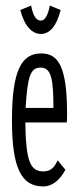

<svg xmlns="http://www.w3.org/2000/svg" viewBox="-20 -660 290 690"><path d="M159 -640C153 -607 142 -586 127 -586C112 -586 99 -600 92 -640L53 -624C68 -565 96 -538 127 -538C158 -538 183 -565 198 -624ZM135 10C169 10 196 -14 215 -50L187 -84C177 -61 164 -44 136 -44C88 -44 73 -82 71 -220H220C221 -231 221 -238 221 -251C221 -420 190 -468 128 -468C55 -468 23 -402 23 -227C23 -54 58 10 135 10ZM72 -272C79 -388 90 -417 126 -417C164 -417 172 -377 172 -272Z"/></svg>

Font: Inconsolata UltraCondensed Thin
Style: Regular
Weight: 100
Width: 1
Monospace: yes
Designer: Raph Levien, Cyreal, Brenton Simpson
Foundry: Raph Levien, Cyreal, Google
Version: Version 3.100